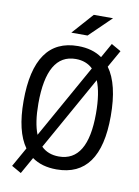

<svg xmlns="http://www.w3.org/2000/svg" viewBox="-102 -961 790 1093"><g transform="rotate(10 293.0 -414.5)"><path d="M96.7 65.4 41 33.7 104 -78.1Q41 -166 41 -341.8Q41 -703.1 293 -703.1Q376.5 -703.1 432.1 -663.6L479.5 -748L535.2 -716.3L479 -616.7Q544.9 -526.4 544.9 -341.8Q544.9 9.8 293 9.8Q207 9.8 150.9 -30.8ZM293 -64.9Q459.5 -64.9 459.5 -341.8Q459.5 -460.9 430.7 -530.3L191.4 -103.5Q230.5 -64.9 293 -64.9ZM152.8 -165.5 391.6 -591.3Q353 -628.4 293 -628.4Q126.5 -628.4 126.5 -341.8Q126.5 -231.9 152.8 -165.5ZM241.2 -771.5 349.6 -893.6H460.9L335 -771.5Z"/></g></svg>

Font: Cascadia Mono NF SemiLight
Style: Regular
Weight: 350
Monospace: yes
Designer: Aaron Bell
Foundry: Saja Typeworks
Version: Version 2404.023; ttfautohint (v1.8.4)